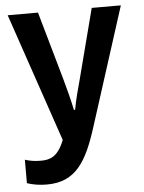

<svg xmlns="http://www.w3.org/2000/svg" viewBox="-52 -756 605 808"><g transform="rotate(-5 250.0 -352.0)"><path d="M114 10C236 10 284 -71 330 -217L489 -714H366L290 -421C279 -381 266 -333 259 -293H254C246 -332 232 -386 221 -425L139 -714H11L196 -171C169 -102 136 -92 97 -92C72 -92 52 -95 30 -102V-3C56 6 85 10 114 10Z"/></g></svg>

Font: Noto Sans Mono ExtraCondensed SemiBold
Style: Regular
Weight: 600
Width: 2
Designer: Monotype Design Team
Foundry: Monotype Imaging Inc.
Version: Version 2.014